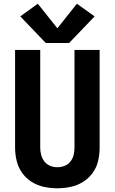

<svg xmlns="http://www.w3.org/2000/svg" viewBox="-20 -1003 616 1031"><path d="M288 8Q324 8 359.5 0.5Q395 -7 425.5 -26Q456 -45 477.5 -74.5Q499 -104 507 -139.5Q515 -175 515 -210V-735H380V-210Q380 -191 375.5 -171.5Q371 -152 358.5 -136Q346 -120 327 -112.5Q308 -105 288 -105Q268 -105 249.5 -112.5Q231 -120 218.5 -136Q206 -152 201 -171.5Q196 -191 196 -210V-735H61V-210Q61 -175 69.5 -139.5Q78 -104 99 -74.5Q120 -45 150.5 -26Q181 -7 216.5 0.5Q252 8 288 8ZM226 -772H351L488 -915L393 -983L288 -851L183 -983L89 -915Z"/></svg>

Font: Iosevka Sparkle Extrabold
Style: Regular
Weight: 800
Designer: Belleve Invis
Foundry: Belleve Invis
Version: Version 4.5.0; ttfautohint (v1.8.3)